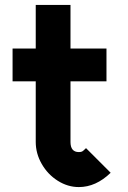

<svg xmlns="http://www.w3.org/2000/svg" viewBox="-20 -744 518 779"><path d="M300 15Q255 15 214.5 -10.5Q174 -36 149.5 -78.5Q125 -121 125 -168V-414H31V-547H125V-724H266V-547H412V-414H266V-168Q266 -127 300 -127Q309 -127 313.5 -129.5Q318 -132 329 -143L429 -43Q369 15 300 15Z"/></svg>

Font: SUIT ExtraBold
Style: Regular
Weight: 800
Designer: Sunn Youn; Korean Glyphs from Source Han Sans (Sandoll Communications; Soo-young Jang, Joo-yeon Kang)
Foundry: Sunn
Version: Version 1.008